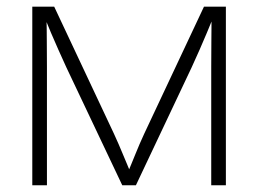

<svg xmlns="http://www.w3.org/2000/svg" viewBox="-20 -549 765 569"><path d="M75.7 0V-529.3H140.6L317.4 -153.3Q324.7 -137.7 331.3 -122.3Q337.9 -106.9 344 -92.3Q350.1 -77.6 356.2 -63.2Q362.3 -48.8 368.2 -34.2H357.4Q363.3 -48.8 369.4 -63.2Q375.5 -77.6 381.3 -92.3Q387.2 -106.9 393.8 -122.3Q400.4 -137.7 407.7 -153.3L584.5 -529.3H649.4V0H606V-349.6Q606 -370.1 606.2 -389.4Q606.4 -408.7 606.4 -427Q606.4 -445.3 606.7 -464.1Q606.9 -482.9 606.9 -502H613.8Q603.5 -476.1 593 -451.7Q582.5 -427.2 571.8 -402.3Q561 -377.4 548.3 -350.1L382.8 0H342.3L176.3 -350.1Q164.1 -377.4 152.8 -402.1Q141.6 -426.8 131.3 -451.4Q121.1 -476.1 110.4 -502H117.7Q118.2 -483.4 118.4 -464.8Q118.7 -446.3 118.7 -427.7Q118.7 -409.2 118.9 -389.6Q119.1 -370.1 119.1 -349.6V0Z"/></svg>

Font: Inter 24pt ExtraLight
Style: Regular
Weight: 250
Designer: Rasmus Andersson
Foundry: rsms
Version: Version 4.001;git-66647c0bb